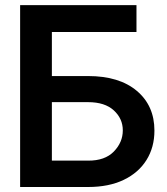

<svg xmlns="http://www.w3.org/2000/svg" viewBox="-20 -748 668 768"><path d="M60.5 0V-727.5H525.9V-620.1H187.5V-443.8H332.5Q457 -443.8 527.3 -384.5Q597.7 -325.2 597.7 -225.6Q597.7 -158.7 565.9 -107.9Q534.2 -57.1 474.9 -28.6Q415.5 0 332.5 0ZM187.5 -105.5H332.5Q399.4 -105 435.3 -141.8Q471.2 -178.7 471.2 -226.6Q471.2 -273.4 435.3 -306.4Q399.4 -339.4 332.5 -339.4H187.5Z"/></svg>

Font: Inter Display SemiBold
Style: Regular
Weight: 600
Designer: Rasmus Andersson
Foundry: rsms
Version: Version 4.001;git-9221beed3